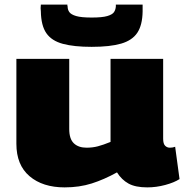

<svg xmlns="http://www.w3.org/2000/svg" viewBox="-20 -802 800 832"><path d="M260 10Q165 10 108 -38.5Q51 -87 51 -179V-547H280V-243Q280 -200 300 -181Q320 -162 355 -162Q381 -162 404 -168Q427 -174 459 -187V-547H687V-201Q687 -179 695.5 -170.5Q704 -162 716 -162Q729 -162 739 -166L758 -26Q735 -11 696 -0.5Q657 10 618 10Q567 10 537 -6.5Q507 -23 487 -55Q431 -24 377.5 -7Q324 10 260 10ZM377 -599Q301 -599 252.5 -612Q204 -625 181 -658Q158 -691 157 -753Q156 -759 156 -766.5Q156 -774 157 -782H272Q272 -780 272 -778Q272 -776 273 -774Q273 -760 280.5 -749.5Q288 -739 310 -732.5Q332 -726 377 -726Q423 -726 445 -732.5Q467 -739 474 -749.5Q481 -760 482 -774Q482 -780 482 -782H598Q598 -774 598 -766.5Q598 -759 598 -752Q597 -693 575 -660Q553 -627 505 -613Q457 -599 377 -599Z"/></svg>

Font: Georama Extended ExtraBold
Style: Regular
Weight: 800
Width: 7
Designer: Jean-Baptiste Levee
Foundry: Production Type
Version: Version 1.000